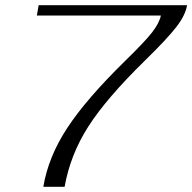

<svg xmlns="http://www.w3.org/2000/svg" viewBox="-20 -720 741 740"><path d="M463 -486Q538 -559 566 -595Q594 -631 600 -660H122L129 -700H701Q695 -662 660 -616.5Q625 -571 537 -485Q390 -341 320.5 -232.5Q251 -124 229 0H147Q166 -115 239 -226.5Q312 -338 463 -486Z"/></svg>

Font: Fahkwang Light
Style: Italic
Weight: 300
Italic angle: -10°
Version: Version 1.000; ttfautohint (v1.6)